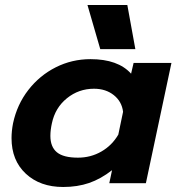

<svg xmlns="http://www.w3.org/2000/svg" viewBox="-20 -731 704 766"><path d="M329 -711H488L520 -535H380ZM26 -180Q26 -208 32 -239Q48 -314 93 -372Q138 -430 202.5 -462.5Q267 -495 341 -495Q451 -495 503 -437L513 -480H664L562 0H416L427 -52Q382 -17 335.5 -1Q289 15 232 15Q140 15 83 -38Q26 -91 26 -180ZM452 -194 471 -285Q466 -326 434 -351.5Q402 -377 355 -377Q294 -377 247 -339Q200 -301 187 -239Q181 -212 181 -189Q181 -145 207 -123.5Q233 -102 291 -102Q342 -102 384.5 -126.5Q427 -151 452 -194Z"/></svg>

Font: Prompt SemiBold
Style: Italic
Weight: 600
Italic angle: -12°
Designer: Katatrad Team
Foundry: CadsonDemak
Version: Version 1.001